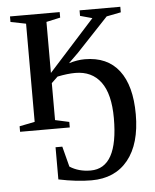

<svg xmlns="http://www.w3.org/2000/svg" viewBox="-50 -502 615 761"><g transform="rotate(-5 257.5 -121.5)"><path d="M234.9 -253.9Q268.6 -264.2 298.3 -264.2Q388.2 -264.2 434.6 -203.6Q481 -143.1 481 -29.3Q481 87.9 429.2 152.1Q377.4 216.3 283.7 216.3Q224.6 216.3 152.8 201.2V73.2H179.7L200.7 154.3Q235.8 177.2 283.7 177.2Q393.1 177.2 393.1 -21.5Q393.1 -117.7 357.7 -165.5Q322.3 -213.4 255.9 -213.4Q225.6 -213.4 185.1 -205.1L160.2 -181.2V-34.2L215.8 -22V0H18.1V-22L79.1 -34.2V-424.8L18.1 -437V-459H215.8V-437L160.2 -424.8V-221.7L342.8 -423.8L294.9 -437V-459H457V-437L399.9 -425.8L273.9 -292Z"/></g></svg>

Font: Times New Roman
Style: Regular
Weight: 400
Designer: Steve Matteson
Foundry: Ascender Corporation
Version: Version 2.00.3